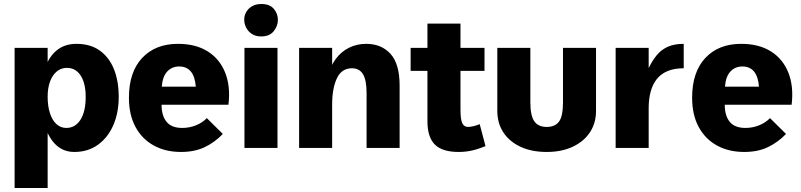

<svg xmlns="http://www.w3.org/2000/svg" viewBox="-20 -739 4000 959"><path d="M53 -500H218V200H53ZM351 20Q298 20 261 -14Q224 -48 204.5 -110Q185 -172 185 -255Q185 -339 205 -398Q225 -457 264.5 -488.5Q304 -520 362 -520Q432 -520 479 -486Q526 -452 549.5 -392.5Q573 -333 573 -255Q573 -177 546.5 -115Q520 -53 470 -16.5Q420 20 351 20ZM311 -100Q356 -100 382 -141Q408 -182 408 -255Q408 -323 383 -361.5Q358 -400 314 -400Q285 -400 263.5 -382Q242 -364 230 -332Q218 -300 218 -256Q218 -209 229.5 -173.5Q241 -138 262 -119Q283 -100 311 -100Z M884 20Q807 20 748.5 -12Q690 -44 657 -104.5Q624 -165 624 -251Q624 -379 690 -449.5Q756 -520 869 -520Q958 -520 1018 -482Q1078 -444 1105 -375.5Q1132 -307 1121 -216H787Q787 -161 812 -130.5Q837 -100 890 -100Q926 -100 958.5 -113Q991 -126 1013 -149L1093 -70Q1054 -29 1003.5 -4.5Q953 20 884 20ZM788 -306H958Q954 -357 933 -382Q912 -407 875 -407Q839 -407 815.5 -382Q792 -357 788 -306Z M1201 -500H1366V0H1201ZM1200 -639Q1199 -658 1208.5 -676.5Q1218 -695 1237.5 -707Q1257 -719 1286 -719Q1327 -719 1347.5 -695Q1368 -671 1368 -640Q1368 -609 1347 -583Q1326 -557 1285 -557Q1257 -557 1238 -569.5Q1219 -582 1209.5 -601Q1200 -620 1200 -639Z M1811 -274Q1811 -339 1793 -368.5Q1775 -398 1738 -398Q1686 -398 1662.5 -347.5Q1639 -297 1639 -217L1622 -280L1616 -356Q1630 -408 1657 -444.5Q1684 -481 1723 -500.5Q1762 -520 1809 -520Q1885 -520 1930.5 -470Q1976 -420 1976 -312V0H1811ZM1474 -500H1639V0H1474Z M2405 -9Q2368 6 2336.5 13Q2305 20 2271 20Q2189 20 2152 -17Q2115 -54 2115 -133V-621H2280V-192Q2280 -142 2289 -123.5Q2298 -105 2318 -105Q2329 -105 2346 -109Q2363 -113 2376 -119ZM2031 -500H2400V-385H2031Z M2629 -500V-228Q2629 -162 2648.5 -133.5Q2668 -105 2711 -105Q2752 -105 2772 -131.5Q2792 -158 2792 -228V-500H2957V-185Q2957 -124 2926.5 -78Q2896 -32 2840.5 -6Q2785 20 2711 20Q2635 20 2579.5 -6Q2524 -32 2494 -78Q2464 -124 2464 -185V-500Z M3055 -500H3220V-399Q3238 -436 3260 -463Q3282 -490 3314.5 -505Q3347 -520 3395 -520V-398Q3348 -398 3314.5 -384Q3281 -370 3260.5 -344Q3240 -318 3230 -281.5Q3220 -245 3220 -199V0H3055Z M3697 20Q3620 20 3561.5 -12Q3503 -44 3470 -104.5Q3437 -165 3437 -251Q3437 -379 3503 -449.5Q3569 -520 3682 -520Q3771 -520 3831 -482Q3891 -444 3918 -375.5Q3945 -307 3934 -216H3600Q3600 -161 3625 -130.5Q3650 -100 3703 -100Q3739 -100 3771.5 -113Q3804 -126 3826 -149L3906 -70Q3867 -29 3816.5 -4.5Q3766 20 3697 20ZM3601 -306H3771Q3767 -357 3746 -382Q3725 -407 3688 -407Q3652 -407 3628.5 -382Q3605 -357 3601 -306Z"/></svg>

Font: Moderustic
Style: Bold
Weight: 700
Designer: Tural Alisoy
Foundry: TAFT Foundry
Version: Version 2.120